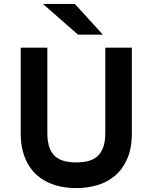

<svg xmlns="http://www.w3.org/2000/svg" viewBox="-20 -942 774 974"><path d="M367.2 12.2Q331.5 12.2 296.6 6.1Q261.7 0 230.5 -13.7Q199.2 -27.3 172.6 -49.1Q146 -70.8 126.5 -102.1Q106.9 -133.3 95.9 -174.3Q85 -215.3 85 -268.1V-700.2H220.2V-268.1Q220.2 -224.6 230.2 -195.6Q240.2 -166.5 259.3 -149.4Q278.3 -132.3 305.7 -125.2Q333 -118.2 367.2 -118.2Q400.9 -118.2 428 -125.2Q455.1 -132.3 474.4 -149.4Q493.7 -166.5 503.9 -195.6Q514.2 -224.6 514.2 -268.1V-700.2H648.9V-268.1Q648.9 -189.9 625.5 -136.5Q602.1 -83 562.7 -50Q523.4 -17.1 472.7 -2.4Q421.9 12.2 367.2 12.2ZM376 -766.1 197.8 -921.9H359.9L502 -766.1Z"/></svg>

Font: Overpass
Style: Bold
Weight: 700
Designer: Delve Withrington
Foundry: Delve Fonts
Version: Version 1.001